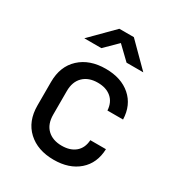

<svg xmlns="http://www.w3.org/2000/svg" viewBox="-186 -909 972 1043"><g transform="rotate(30 300.0 -387.5)"><path d="M304 10Q203 10 142 -46.5Q81 -103 81 -202V-349Q81 -447 142 -503.5Q203 -560 304 -560Q401 -560 460 -508.5Q519 -457 522 -368H424Q421 -418 389 -445.5Q357 -473 304 -473Q247 -473 213.5 -440.5Q180 -408 180 -349V-202Q180 -142 213.5 -110Q247 -78 304 -78Q357 -78 389 -105Q421 -132 424 -182H522Q519 -93 460 -41.5Q401 10 304 10ZM119 -645 258 -785H349L489 -645H384L304 -722L226 -645Z"/></g></svg>

Font: Tiny Medium
Style: Regular
Weight: 500
Monospace: yes
Designer: Philipp Nurullin, Konstantin Bulenkov
Foundry: JetBrains
Version: Version 2.251; ttfautohint (v1.8.4.7-5d5b)